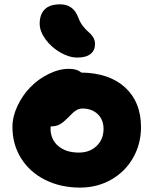

<svg xmlns="http://www.w3.org/2000/svg" viewBox="-20 -830 704 881"><path d="M335 -565.9Q296.9 -565.9 256.1 -589.6Q215.3 -613.3 188.7 -649.9Q162.1 -686.5 162.1 -721.2Q162.1 -763.7 185.1 -786.9Q208 -810.1 255.9 -810.1Q316.9 -810.1 338.9 -750Q347.2 -727.5 361.3 -709.5Q375.5 -691.4 387 -682.4Q398.4 -673.3 407.2 -659.4Q416 -645.5 416 -627.9Q416 -598.6 395.5 -582.3Q375 -565.9 335 -565.9ZM347.2 30.8Q258.3 30.8 187.5 -4.6Q116.7 -40 76.9 -103.5Q37.1 -167 37.1 -247.1Q37.1 -294.9 60.1 -343.8Q83 -392.6 119.4 -429.9Q155.8 -467.3 203.4 -490.7Q251 -514.2 296.9 -514.2Q333 -514.2 353 -497.1Q482.4 -495.1 554.7 -428.2Q627 -361.3 627 -247.1Q627 -168.9 590.3 -105.2Q553.7 -41.5 489.7 -5.4Q425.8 30.8 347.2 30.8ZM211.9 -240.2Q211.9 -190.4 247.1 -160.2Q282.2 -129.9 341.8 -129.9Q391.6 -129.9 423.3 -160.2Q455.1 -190.4 455.1 -238.8Q455.1 -280.8 428.2 -306.4Q401.4 -332 358.9 -332Q354.5 -332 350.3 -331.5Q346.2 -331.1 342 -329.3Q337.9 -327.6 335 -326.7Q332 -325.7 327.4 -322.3Q322.8 -318.8 320.8 -317.6Q318.8 -316.4 313.5 -311.3Q308.1 -306.2 306.4 -304.4Q304.7 -302.7 298.3 -296.4Q292 -290 290 -288.1Q268.6 -266.6 252.4 -258.3Q236.3 -250 212.9 -250Q211.9 -247.1 211.9 -240.2Z"/></svg>

Font: Shantell Sans Bouncy
Style: Regular
Weight: 800
Designer: Stephen Nixon, Anya Danilova, Shantell Martin
Foundry: Arrow Type
Version: Version 1.006;[9816181b4]